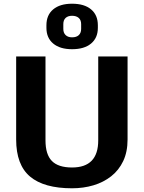

<svg xmlns="http://www.w3.org/2000/svg" viewBox="-20 -1004 774 1034"><path d="M368 10Q217 10 142 -53Q67 -116 67 -253V-700H225V-248Q225 -172 259.5 -137Q294 -102 368 -102Q509 -102 509 -248V-700H667V-253Q667 -186 643.5 -136.5Q620 -87 578.5 -54.5Q537 -22 483 -6Q429 10 368 10ZM368 -739Q303 -739 266.5 -769.5Q230 -800 230 -854V-868Q230 -923 266.5 -953.5Q303 -984 368 -984Q434 -984 470.5 -953.5Q507 -923 507 -868V-854Q507 -800 470.5 -769.5Q434 -739 368 -739ZM368 -803Q392 -803 404.5 -815Q417 -827 417 -848V-874Q417 -896 404 -907.5Q391 -919 368 -919Q346 -919 333.5 -907.5Q321 -896 321 -874V-848Q321 -827 333.5 -815Q346 -803 368 -803Z"/></svg>

Font: Pathway Extreme
Style: Bold
Weight: 700
Designer: Eduardo Rodriguez Tunni
Foundry: Eduardo Rodriguez Tunni
Version: Version 1.001;gftools[0.9.26]